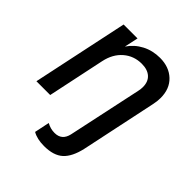

<svg xmlns="http://www.w3.org/2000/svg" viewBox="-215 -688 1034 1034"><g transform="rotate(45 302.5 -171.0)"><path d="M207 198 225 112Q253 128 285 128Q340 128 353 71L443 -350Q447 -366 447 -383Q447 -424 422.5 -446Q398 -468 354 -468Q294 -468 250.5 -430.5Q207 -393 193 -327L124 0H19L135 -548H241L224 -469Q253 -512 299 -536Q345 -560 401 -560Q470 -560 513 -519.5Q556 -479 556 -409Q556 -384 550 -357L459 74Q442 150 404.5 184Q367 218 295 218Q241 218 207 198Z"/></g></svg>

Font: Application Medium
Style: Italic
Weight: 500
Italic angle: -12°
Designer: Wei Huang
Foundry: Wei Huang
Version: Version 0.012